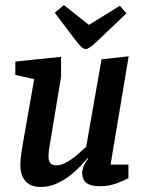

<svg xmlns="http://www.w3.org/2000/svg" viewBox="-20 -735 579 764"><path d="M142 9Q115 9 97 -1.5Q79 -12 70 -31.5Q61 -51 61 -78Q61 -89 62.5 -105.5Q64 -122 67 -138.5Q70 -155 71 -164L116 -420L41 -437V-490L223 -509V-430L181 -176Q180 -168 177.5 -155.5Q175 -143 174 -131Q173 -119 173 -111Q173 -96 180 -86.5Q187 -77 204 -77Q223 -77 246 -90Q269 -103 289.5 -121Q310 -139 323 -151L384 -499L492 -511L420 -80H491V-26Q473 -16 443 -5Q413 6 376 6Q341 6 324 -7Q307 -20 307 -48Q307 -59 312.5 -73Q318 -87 331 -103L328 -105Q318 -93 300 -74Q282 -55 258 -36Q234 -17 204 -4Q174 9 142 9ZM321 -540Q311 -540 300 -552Q289 -564 276 -581L198 -684L234 -715L334 -636L457 -712L483 -682L390 -593Q361 -565 345.5 -552.5Q330 -540 321 -540Z"/></svg>

Font: Faustina Light SemiBold
Style: Italic
Weight: 600
Italic angle: -8°
Version: Version 1.200